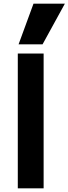

<svg xmlns="http://www.w3.org/2000/svg" viewBox="-20 -1020 371 1040"><path d="M76.4 0V-730H216.3V0ZM210.6 -780H80.7L161.4 -1000H331.3Z"/></svg>

Font: M PLUS 2 Thin
Style: Regular
Weight: 100
Designer: Coji Morishita
Foundry: UNDERFOREST DESIGN
Version: Version 1.001